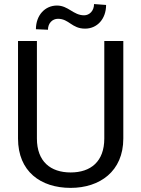

<svg xmlns="http://www.w3.org/2000/svg" viewBox="-20 -912 691 942"><path d="M491.7 -710.9V-232.4C491.7 -119.6 425.3 -65.9 326.7 -65.9C228 -65.9 161.1 -119.6 161.1 -232.4V-710.9H68.4V-232.4C68.4 -70.8 179.2 9.8 326.7 9.8C468.8 9.8 585 -70.8 585 -232.4V-710.9ZM441.4 -892.1C441.4 -859.4 419.4 -836.9 392.6 -836.9C339.8 -836.9 315.4 -884.8 259.3 -884.8C200.7 -884.8 156.2 -836.9 156.2 -768.6L215.3 -766.1C215.3 -798.3 237.3 -819.8 264.2 -819.8C319.3 -819.8 331.5 -771.5 397.5 -771.5C456.5 -771.5 500.5 -818.8 500.5 -887.7Z"/></svg>

Font: Bert Sans
Style: Regular
Weight: 400
Designer: Christian Robertson (Google), Cristiano Sobral
Foundry: Google, Cristiano Sobral
Version: Version 3.101